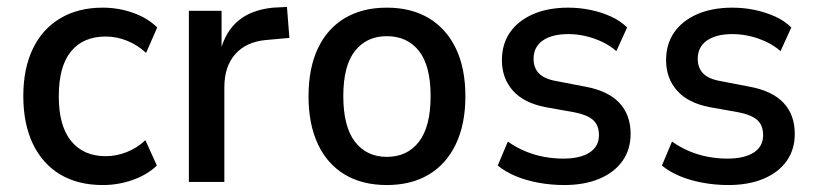

<svg xmlns="http://www.w3.org/2000/svg" viewBox="-20 -523 2348 552"><path d="M275 9Q204 9 153 -21.5Q102 -52 74.5 -109.5Q47 -167 47 -247Q47 -326 74.5 -383Q102 -440 153.5 -470.5Q205 -501 275 -501Q321 -501 363 -486Q405 -471 432 -444L400 -371Q375 -394 345 -406Q315 -418 284 -418Q219 -418 184 -375Q149 -332 149 -246Q149 -161 184.5 -117.5Q220 -74 284 -74Q315 -74 345 -86Q375 -98 398 -120L431 -47Q404 -21 362.5 -6Q321 9 275 9Z M523 0V-492H617V-378H614Q629 -434 666.5 -464.5Q704 -495 765 -501L805 -503L812 -414L745 -408Q688 -403 656.5 -367.5Q625 -332 625 -272V0Z M1092 9Q1022 9 971.5 -21Q921 -51 894 -108.5Q867 -166 867 -246Q867 -327 894 -384Q921 -441 971.5 -471Q1022 -501 1092 -501Q1162 -501 1212.5 -471Q1263 -441 1290.5 -384Q1318 -327 1318 -246Q1318 -166 1290.5 -108.5Q1263 -51 1212.5 -21Q1162 9 1092 9ZM1092 -72Q1151 -72 1184.5 -115.5Q1218 -159 1218 -247Q1218 -334 1184.5 -376.5Q1151 -419 1092 -419Q1034 -419 1000.5 -376.5Q967 -334 967 -247Q967 -159 1000.5 -115.5Q1034 -72 1092 -72Z M1602 9Q1565 9 1529 2.5Q1493 -4 1463 -16.5Q1433 -29 1411 -47L1440 -116Q1464 -99 1490.5 -88Q1517 -77 1544.5 -72Q1572 -67 1599 -67Q1648 -67 1675 -84.5Q1702 -102 1702 -134Q1702 -163 1685 -178Q1668 -193 1632 -200L1548 -215Q1486 -227 1454.5 -262.5Q1423 -298 1423 -350Q1423 -396 1446 -429.5Q1469 -463 1512 -482Q1555 -501 1614 -501Q1646 -501 1677.5 -494.5Q1709 -488 1736.5 -475.5Q1764 -463 1783 -444L1752 -376Q1734 -392 1710.5 -403Q1687 -414 1662.5 -419.5Q1638 -425 1614 -425Q1567 -425 1540.5 -406.5Q1514 -388 1514 -354Q1514 -328 1529.5 -312Q1545 -296 1579 -290L1662 -274Q1728 -262 1760.5 -227.5Q1793 -193 1793 -138Q1793 -93 1769.5 -60Q1746 -27 1703 -9Q1660 9 1602 9Z M2074 9Q2037 9 2001 2.5Q1965 -4 1935 -16.5Q1905 -29 1883 -47L1912 -116Q1936 -99 1962.5 -88Q1989 -77 2016.5 -72Q2044 -67 2071 -67Q2120 -67 2147 -84.5Q2174 -102 2174 -134Q2174 -163 2157 -178Q2140 -193 2104 -200L2020 -215Q1958 -227 1926.5 -262.5Q1895 -298 1895 -350Q1895 -396 1918 -429.5Q1941 -463 1984 -482Q2027 -501 2086 -501Q2118 -501 2149.5 -494.5Q2181 -488 2208.5 -475.5Q2236 -463 2255 -444L2224 -376Q2206 -392 2182.5 -403Q2159 -414 2134.5 -419.5Q2110 -425 2086 -425Q2039 -425 2012.5 -406.5Q1986 -388 1986 -354Q1986 -328 2001.5 -312Q2017 -296 2051 -290L2134 -274Q2200 -262 2232.5 -227.5Q2265 -193 2265 -138Q2265 -93 2241.5 -60Q2218 -27 2175 -9Q2132 9 2074 9Z"/></svg>

Font: Nunito Sans 10pt SemiCondensed SemiBold
Style: Regular
Weight: 600
Width: 4
Designer: Vernon Adams
Foundry: Vernon Adams
Version: Version 3.101;gftools[0.9.27]